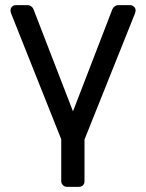

<svg xmlns="http://www.w3.org/2000/svg" viewBox="-20 -540 570 750"><path d="M21 -499Q21 -507.8 27.1 -513.9Q33.2 -520 42 -520H86.9Q95.7 -520 102.3 -514.9Q108.9 -509.8 110.8 -503.9L265.1 -105L418.9 -503.9Q426.8 -520 442.9 -520H488.8Q496.6 -520 503.2 -513.9Q509.8 -507.8 509.8 -499L507.8 -488.8L310.1 4.9V167Q310.1 178.2 304 184.1Q297.9 189.9 287.1 189.9H242.2Q232.4 189.9 225.8 183.3Q219.2 176.8 219.2 167V3.9L22.9 -488.8Z"/></svg>

Font: Rubik AZ
Style: Regular
Weight: 400
Designer: Hubert and Fischer
Foundry: Hubert & Fischer
Version: Version 2.000